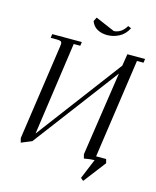

<svg xmlns="http://www.w3.org/2000/svg" viewBox="-145 -974 989 1217"><g transform="rotate(15 349.5 -365.0)"><path d="M67.9 -14.2 158.2 -637.2Q160.2 -650.9 160.2 -655.8Q160.2 -668.5 153.3 -672.6Q146.5 -676.8 127.9 -676.8H86.9L89.8 -702.1H284.2L280.8 -676.8H237.8L150.9 -65.9L570.8 -624L583 -702.1H699.2L695.8 -676.8H652.8L559.1 -25.9H625L631.8 0L520 146L502 130.9L556.2 0Q530.8 0 487.8 7.8L481 -19L563 -569.8L144 -14.2L75.2 14.2ZM321.8 -850.1 335 -876 461.9 -821.8Q511.7 -824.7 542 -876L563 -867.2Q542 -825.2 504.9 -805.7Q467.8 -786.1 426.8 -786.1Q390.6 -786.1 362.3 -801.5Q334 -816.9 321.8 -850.1Z"/></g></svg>

Font: Dihjauti
Style: Italic
Weight: 400
Italic angle: -9°
Designer: T. Christopher White
Version: Version 3.0.0